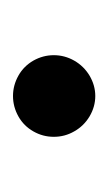

<svg xmlns="http://www.w3.org/2000/svg" viewBox="44 -621 166 294"><g transform="rotate(-90 127.0 -474.0)"><path d="M95.7 -419.9C105.5 -414.1 115.9 -411.1 127 -411.1C138 -411.1 148.4 -414.1 158.2 -419.9C168 -425.8 175.6 -433.6 181.2 -443.4C186.7 -453.1 189.5 -463.5 189.5 -474.6C189.5 -485.7 186.7 -496.1 181.2 -505.9C175.6 -515.6 168 -523.3 158.2 -528.8C148.4 -534.3 138 -537.1 127 -537.1C115.9 -537.1 105.5 -534.3 95.7 -528.8C85.9 -523.3 78.3 -515.6 72.8 -505.9C67.2 -496.1 64.5 -485.7 64.5 -474.6C64.5 -463.5 67.2 -453.1 72.8 -443.4C78.3 -433.6 85.9 -425.8 95.7 -419.9Z"/></g></svg>

Font: Pretendard Variable
Style: Regular
Weight: 400
Designer: Base glyphs from Inter by Rasmus Andersson; Hangeul glyphs from Noto Sans CJK(Source Han Sans) by Jang Soo-young and Kan
Foundry: Kil Hyung-jin
Version: Version 1.309;Glyphs 3.2 (3225)